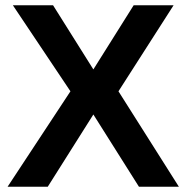

<svg xmlns="http://www.w3.org/2000/svg" viewBox="-20 -708 707 728"><path d="M506.8 0 334 -273.9 161.1 0H8.8L247.1 -361.8L28.8 -688H181.2L334 -444.8L486.8 -688H638.2L429.2 -361.8L658.2 0Z"/></svg>

Font: TypoPRO Liberation Sans
Style: Bold
Weight: 700
Designer: Steve Matteson
Foundry: Ascender Corporation
Version: Version 2.00.1